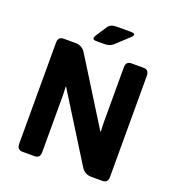

<svg xmlns="http://www.w3.org/2000/svg" viewBox="-153 -994 1025 1117"><g transform="rotate(20 359.5 -436.0)"><path d="M294.4 -752Q261.7 -752 282.2 -783.2L325.2 -848.6Q340.3 -871.6 378.4 -871.6H464.4Q508.3 -871.6 476.1 -841.8L398.9 -770.5Q378.9 -752 344.7 -752ZM112.3 0Q78.1 0 78.1 -36.6V-663.6Q78.1 -700.2 112.3 -700.2H184.6Q226.6 -700.2 248 -666L497.1 -266.1H500.5Q498 -295.4 498 -324.7V-663.6Q498 -700.2 532.2 -700.2H606.4Q640.6 -700.2 640.6 -663.6V-36.6Q640.6 0 606.4 0H539.1Q497.1 0 475.6 -34.2L221.7 -441.4H218.3Q220.7 -412.1 220.7 -382.8V-36.6Q220.7 0 186.5 0Z"/></g></svg>

Font: Istok Web
Style: Bold
Weight: 700
Designer: Andrey V. Panov
Foundry: Andrey V. Panov
Version: Version 1.0.2g